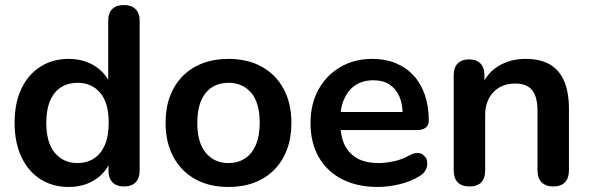

<svg xmlns="http://www.w3.org/2000/svg" viewBox="-20 -733 2343 763"><path d="M253 10Q189 10 140.5 -21Q92 -52 65 -109.5Q38 -167 38 -245Q38 -324 65 -380.5Q92 -437 140.5 -468Q189 -499 253 -499Q314 -499 359.5 -469Q405 -439 421 -390H410V-650Q410 -681 426 -697Q442 -713 472 -713Q502 -713 518.5 -697Q535 -681 535 -650V-56Q535 -25 519 -8.5Q503 8 473 8Q443 8 427 -8.5Q411 -25 411 -56V-134L422 -104Q407 -52 361 -21Q315 10 253 10ZM288 -85Q325 -85 353 -103Q381 -121 396.5 -156.5Q412 -192 412 -245Q412 -325 378 -364.5Q344 -404 288 -404Q251 -404 223 -386.5Q195 -369 179.5 -333.5Q164 -298 164 -245Q164 -166 198 -125.5Q232 -85 288 -85Z M888 10Q812 10 756 -21Q700 -52 669 -109.5Q638 -167 638 -245Q638 -304 655.5 -350.5Q673 -397 706 -430.5Q739 -464 785 -481.5Q831 -499 888 -499Q964 -499 1020 -468Q1076 -437 1107 -380Q1138 -323 1138 -245Q1138 -186 1120.5 -139Q1103 -92 1070 -58.5Q1037 -25 991 -7.5Q945 10 888 10ZM888 -85Q925 -85 953 -103Q981 -121 996.5 -156.5Q1012 -192 1012 -245Q1012 -325 978 -364.5Q944 -404 888 -404Q851 -404 823 -386.5Q795 -369 779.5 -333.5Q764 -298 764 -245Q764 -166 798 -125.5Q832 -85 888 -85Z M1482 10Q1399 10 1339 -21Q1279 -52 1246.5 -109Q1214 -166 1214 -244Q1214 -320 1245.5 -377Q1277 -434 1332.5 -466.5Q1388 -499 1459 -499Q1511 -499 1552.5 -482Q1594 -465 1623.5 -433Q1653 -401 1668.5 -355.5Q1684 -310 1684 -253Q1684 -235 1671.5 -225.5Q1659 -216 1636 -216H1334Q1340 -158 1371 -126Q1409 -85 1484 -85Q1510 -85 1542.5 -91.5Q1575 -98 1604 -114Q1623 -125 1637 -125Q1639 -125 1648 -124Q1657 -123 1666.5 -113Q1676 -103 1677 -94Q1678 -85 1678 -82Q1678 -71 1671.5 -57.5Q1665 -44 1647 -33Q1612 -11 1566.5 -0.5Q1521 10 1482 10ZM1567 -350Q1553 -381 1527.5 -397.5Q1502 -414 1464 -414Q1422 -414 1392.5 -394.5Q1363 -375 1348 -340Q1337 -317 1334 -288H1580Q1578 -324 1567 -350Z M1845 8Q1815 8 1799 -8.5Q1783 -25 1783 -56V-434Q1783 -465 1799 -481Q1815 -497 1844 -497Q1873 -497 1889 -481Q1905 -465 1905 -434V-366L1894 -391Q1916 -444 1962.5 -471.5Q2009 -499 2068 -499Q2127 -499 2165 -477Q2203 -455 2222 -410.5Q2241 -366 2241 -298V-56Q2241 -25 2225 -8.5Q2209 8 2179 8Q2149 8 2132.5 -8.5Q2116 -25 2116 -56V-292Q2116 -349 2094.5 -375Q2073 -401 2028 -401Q1973 -401 1940.5 -366.5Q1908 -332 1908 -275V-56Q1908 8 1845 8Z"/></svg>

Font: Nunito
Style: Bold
Weight: 700
Designer: Vernon Adams
Foundry: Vernon Adams
Version: Version 3.602